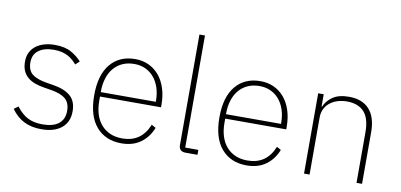

<svg xmlns="http://www.w3.org/2000/svg" viewBox="-71 -962 2497 1196"><g transform="rotate(10 1178.0 -364.0)"><path d="M237 12Q174 12 127.5 -11Q81 -34 46 -83L73 -103Q107 -58 145.5 -38.5Q184 -19 238 -19Q306 -19 341 -47Q376 -75 376 -128Q376 -179 346.5 -204Q317 -229 256 -239L213 -246Q179 -251 151.5 -261Q124 -271 104.5 -287.5Q85 -304 74.5 -328Q64 -352 64 -386Q64 -419 76.5 -444Q89 -469 111.5 -486Q134 -503 164.5 -511.5Q195 -520 230 -520Q294 -520 334 -497.5Q374 -475 400 -445L375 -422Q364 -435 350.5 -447Q337 -459 320 -468.5Q303 -478 280.5 -483.5Q258 -489 229 -489Q169 -489 133.5 -463Q98 -437 98 -387Q98 -336 128 -312.5Q158 -289 219 -279L262 -272Q333 -261 371.5 -228.5Q410 -196 410 -131Q410 -63 364 -25.5Q318 12 237 12Z M743 12Q642 12 583.5 -56Q525 -124 525 -254Q525 -383 582 -451.5Q639 -520 739 -520Q786 -520 824.5 -502Q863 -484 890.5 -451Q918 -418 933 -371.5Q948 -325 948 -268V-252H562V-225Q562 -178 574 -140Q586 -102 609.5 -75Q633 -48 666.5 -33.5Q700 -19 743 -19Q864 -19 910 -135L937 -120Q914 -60 865 -24Q816 12 743 12ZM739 -489Q697 -489 664.5 -474.5Q632 -460 609 -433Q586 -406 574 -368Q562 -330 562 -284V-280H910V-286Q910 -332 897.5 -369.5Q885 -407 862.5 -433.5Q840 -460 808.5 -474.5Q777 -489 739 -489Z M1148 0Q1105 0 1105 -42V-740H1140V-31H1223V0Z M1535 12Q1434 12 1375.5 -56Q1317 -124 1317 -254Q1317 -383 1374 -451.5Q1431 -520 1531 -520Q1578 -520 1616.5 -502Q1655 -484 1682.5 -451Q1710 -418 1725 -371.5Q1740 -325 1740 -268V-252H1354V-225Q1354 -178 1366 -140Q1378 -102 1401.5 -75Q1425 -48 1458.5 -33.5Q1492 -19 1535 -19Q1656 -19 1702 -135L1729 -120Q1706 -60 1657 -24Q1608 12 1535 12ZM1531 -489Q1489 -489 1456.5 -474.5Q1424 -460 1401 -433Q1378 -406 1366 -368Q1354 -330 1354 -284V-280H1702V-286Q1702 -332 1689.5 -369.5Q1677 -407 1654.5 -433.5Q1632 -460 1600.5 -474.5Q1569 -489 1531 -489Z M1897 0V-508H1932V-430H1935Q1950 -467 1987.5 -493.5Q2025 -520 2091 -520Q2175 -520 2219.5 -470.5Q2264 -421 2264 -326V0H2229V-320Q2229 -408 2191.5 -448.5Q2154 -489 2083 -489Q2054 -489 2026.5 -481Q1999 -473 1978 -457Q1957 -441 1944.5 -417Q1932 -393 1932 -361V0Z"/></g></svg>

Font: IBM Plex Sans Arabic ExtLt
Style: Regular
Weight: 200
Designer: Mike Abbink, Paul van der Laan, Pieter van Rosmalen, Wael Morcos, Khajak Apelian
Foundry: Bold Monday
Version: Version 1.2